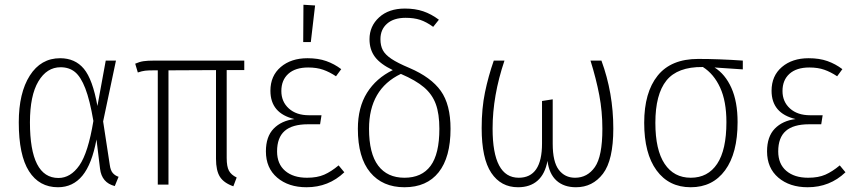

<svg xmlns="http://www.w3.org/2000/svg" viewBox="-20 -777 3601 808"><path d="M390 -331 425 -522H468L414 -266L442 -83Q445 -60 454.5 -49Q464 -38 479 -33L463 6Q408 -8 401 -67L386 -190Q367 -87 327 -38Q287 11 224 11Q145 11 102 -56.5Q59 -124 59 -262Q59 -386 105.5 -459Q152 -532 233 -532Q296 -532 333 -487.5Q370 -443 390 -331ZM106 -262Q106 -28 226 -28Q277 -28 314 -81Q351 -134 373 -268Q358 -356 339 -405Q320 -454 295.5 -474Q271 -494 235 -494Q177 -494 141.5 -434.5Q106 -375 106 -262Z M934 -482V-112Q934 -76 943.5 -58.5Q953 -41 976 -30L962 7Q922 -7 905.5 -33Q889 -59 889 -109V-482L689 -481V0H644V-481H629Q604 -481 591 -479.5Q578 -478 560 -472L549 -509Q567 -517 584 -519.5Q601 -522 629 -522H1008V-482Z M1416 -486 1394 -456Q1367 -474 1340 -483.5Q1313 -493 1277 -493Q1223 -493 1193.5 -466.5Q1164 -440 1164 -394Q1164 -349 1195.5 -320.5Q1227 -292 1280 -292H1333L1327 -254H1276Q1210 -254 1178 -226Q1146 -198 1146 -140Q1146 -87 1180 -58Q1214 -29 1272 -29Q1315 -29 1344.5 -42Q1374 -55 1405 -81L1429 -52Q1363 11 1270 11Q1194 11 1146.5 -29.5Q1099 -70 1099 -140Q1099 -202 1131.5 -235.5Q1164 -269 1219 -276Q1118 -300 1118 -395Q1118 -458 1161.5 -495Q1205 -532 1274 -532Q1319 -532 1353 -520Q1387 -508 1416 -486ZM1257 -757 1306 -754 1288 -600H1256Z M1876 -235Q1876 -115 1826 -52Q1776 11 1682 11Q1590 11 1538 -51.5Q1486 -114 1486 -235Q1486 -325 1524.5 -386.5Q1563 -448 1633 -482Q1581 -507 1558 -537.5Q1535 -568 1535 -612Q1535 -667 1575.5 -704Q1616 -741 1684 -741Q1727 -741 1761 -729.5Q1795 -718 1827 -694L1803 -664Q1774 -685 1748 -693.5Q1722 -702 1687 -702Q1637 -702 1609 -677.5Q1581 -653 1581 -612Q1581 -585 1591 -566Q1601 -547 1627 -529.5Q1653 -512 1703 -491Q1794 -452 1835 -394.5Q1876 -337 1876 -235ZM1829 -235Q1829 -298 1814 -339Q1799 -380 1764.5 -409.5Q1730 -439 1667 -466Q1533 -402 1533 -235Q1533 -131 1571.5 -80Q1610 -29 1682 -29Q1755 -29 1792 -79Q1829 -129 1829 -235Z M2561 -236Q2561 -103 2517.5 -46Q2474 11 2404 11Q2353 11 2322 -17Q2291 -45 2284 -100Q2274 -45 2242.5 -17Q2211 11 2160 11Q2088 11 2047.5 -49.5Q2007 -110 2007 -238Q2007 -321 2021 -388.5Q2035 -456 2058 -522H2103Q2053 -374 2053 -236Q2053 -29 2163 -29Q2261 -29 2261 -173V-352L2306 -359V-172Q2306 -96 2331.5 -62.5Q2357 -29 2400 -29Q2452 -29 2483.5 -74Q2515 -119 2515 -235Q2515 -308 2502 -376.5Q2489 -445 2465 -522H2511Q2561 -386 2561 -236Z M3106 -485 2987 -493Q3032 -465 3058 -407Q3084 -349 3084 -263Q3084 -132 3031.5 -60.5Q2979 11 2887 11Q2795 11 2743 -60Q2691 -131 2691 -260Q2691 -388 2747.5 -458.5Q2804 -529 2918 -529Q3005 -529 3106 -522ZM2938 -495H2937Q2831 -496 2784.5 -438Q2738 -380 2738 -260Q2738 -146 2777 -87.5Q2816 -29 2887 -29Q2959 -29 2998 -87.5Q3037 -146 3037 -263Q3037 -351 3010.5 -408.5Q2984 -466 2938 -495Z M3525 -486 3503 -456Q3476 -474 3449 -483.5Q3422 -493 3386 -493Q3332 -493 3302.5 -466.5Q3273 -440 3273 -394Q3273 -349 3304.5 -320.5Q3336 -292 3389 -292H3442L3436 -254H3385Q3319 -254 3287 -226Q3255 -198 3255 -140Q3255 -87 3289 -58Q3323 -29 3381 -29Q3424 -29 3453.5 -42Q3483 -55 3514 -81L3538 -52Q3472 11 3379 11Q3303 11 3255.5 -29.5Q3208 -70 3208 -140Q3208 -202 3240.5 -235.5Q3273 -269 3328 -276Q3227 -300 3227 -395Q3227 -458 3270.5 -495Q3314 -532 3383 -532Q3428 -532 3462 -520Q3496 -508 3525 -486Z"/></svg>

Font: Fira Sans Condensed ExtraLight
Style: Regular
Weight: 275
Width: 3
Designer: Carrois Corporate & Edenspiekermann AG
Foundry: Carrois Corporate GbR & Edenspiekermann AG
Version: Version 4.203